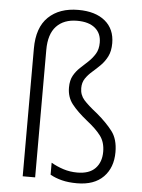

<svg xmlns="http://www.w3.org/2000/svg" viewBox="-54 -874 637 861"><g transform="rotate(5 264.0 -443.5)"><path d="M428 -695Q428 -660 416 -636Q404 -612 386 -594Q368 -576 349.5 -560Q331 -544 319 -526Q307 -508 307 -483Q307 -452 326.5 -430Q346 -408 387 -376Q432 -338 458.5 -303Q485 -268 485 -210Q485 -140 443.5 -98Q402 -56 325 -56Q286 -56 256.5 -63.5Q227 -71 204 -84V-138Q230 -123 259.5 -113.5Q289 -104 322 -104Q376 -104 403 -132Q430 -160 430 -207Q430 -250 408.5 -278.5Q387 -307 346 -339Q300 -376 276 -407Q252 -438 252 -481Q252 -513 264 -534.5Q276 -556 294 -572.5Q312 -589 329.5 -605.5Q347 -622 359.5 -642.5Q372 -663 372 -693Q372 -735 343.5 -758.5Q315 -782 263 -782Q203 -782 169.5 -746.5Q136 -711 136 -640V-66H80V-641Q80 -736 129.5 -783.5Q179 -831 264 -831Q341 -831 384.5 -795Q428 -759 428 -695Z"/></g></svg>

Font: Noto Sans Malayalam UI SemiCondensed Light
Style: Regular
Weight: 300
Width: 4
Designer: Jelle Bosma - Monotype Design Team
Foundry: Monotype Imaging Inc.
Version: Version 2.104; ttfautohint (v1.8.4.7-5d5b)